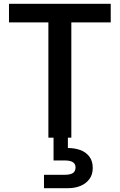

<svg xmlns="http://www.w3.org/2000/svg" viewBox="-20 -720 626 1004"><path d="M233 0V-603H27V-700H559V-603H353V0ZM210 264V194H318Q347 194 361 185Q375 176 375 155Q375 137 361 128Q347 119 318 119H260V-5H335V54Q370 54 399.5 64.5Q429 75 447 98.5Q465 122 465 158Q465 193 447.5 216.5Q430 240 401 252Q372 264 337 264Z"/></svg>

Font: DM Sans 18pt SemiBold
Style: Regular
Weight: 600
Designer: Colophon Foundry, Jonny Pinhorn
Foundry: Colophon Foundry
Version: Version 4.004;gftools[0.9.30]